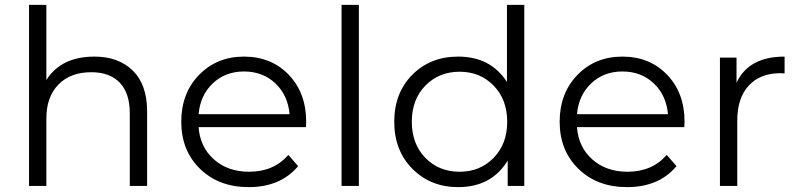

<svg xmlns="http://www.w3.org/2000/svg" viewBox="-20 -762 3273 787"><path d="M367 -530Q466 -530 524.5 -472.5Q583 -415 583 -305V0H512V-298Q512 -380 471 -423Q430 -466 354 -466Q269 -466 219.5 -415.5Q170 -365 170 -276V0H99V-742H170V-434Q231 -530 367 -530Z M999 5Q877 5 800 -70Q723 -145 723 -263Q723 -380 796 -455Q869 -530 980 -530Q1092 -530 1163.5 -455.5Q1235 -381 1235 -263Q1235 -260 1234.5 -252.5Q1234 -245 1234 -241H794Q800 -159 857 -108.5Q914 -58 1001 -58Q1102 -58 1162 -127L1202 -81Q1130 5 999 5ZM794 -294H1167Q1160 -372 1108.5 -420.5Q1057 -469 980 -469Q904 -469 852.5 -420.5Q801 -372 794 -294Z M1380 0V-742H1451V0Z M1858 5Q1745 5 1670.5 -70Q1596 -145 1596 -263Q1596 -381 1670 -455.5Q1744 -530 1858 -530Q1991 -530 2058 -426V-742H2129V0H2061V-104Q1995 5 1858 5ZM1864 -58Q1948 -58 2003.5 -115Q2059 -172 2059 -263Q2059 -354 2003.5 -411Q1948 -468 1864 -468Q1779 -468 1723.5 -411Q1668 -354 1668 -263Q1668 -172 1723.5 -115Q1779 -58 1864 -58Z M2550 5Q2428 5 2351 -70Q2274 -145 2274 -263Q2274 -380 2347 -455Q2420 -530 2531 -530Q2643 -530 2714.5 -455.5Q2786 -381 2786 -263Q2786 -260 2785.5 -252.5Q2785 -245 2785 -241H2345Q2351 -159 2408 -108.5Q2465 -58 2552 -58Q2653 -58 2713 -127L2753 -81Q2681 5 2550 5ZM2345 -294H2718Q2711 -372 2659.5 -420.5Q2608 -469 2531 -469Q2455 -469 2403.5 -420.5Q2352 -372 2345 -294Z M2931 0V-526H2999V-423Q3049 -530 3196 -530V-461Q3193 -461 3187 -461.5Q3181 -462 3179 -462Q3096 -462 3049 -411Q3002 -360 3002 -268V0Z"/></svg>

Font: Belfius21
Style: Regular
Weight: 400
Designer: Montserrat's base design by Julieta Ulanovsky, modified by Coast SPRL for Belfius Bank NV.
Foundry: Montserrat's base design by Julieta Ulanovsky, modified by Coast SPRL for Belfius Bank NV.
Version: Version 2.000;FEAKit 1.0